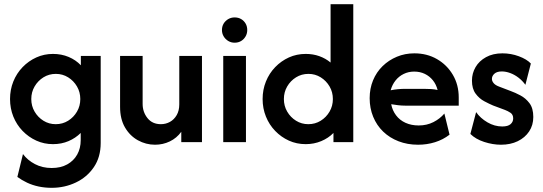

<svg xmlns="http://www.w3.org/2000/svg" viewBox="-20 -687 2625 928"><path d="M229.9 220.8Q197.2 220.8 167.4 214.6Q137.5 208.3 111.5 196.2Q85.4 184 63.9 168.1L91 57.6Q113.2 87.5 149 106.2Q184.7 125 229.9 125Q273.6 125 304.9 107.6Q336.1 90.3 353.1 60.1Q370.1 29.9 370.1 -9.7V-44.4Q345.1 -19.4 311.1 -4.9Q277.1 9.7 236.1 9.7Q193.1 9.7 155.6 -7.3Q118.1 -24.3 89.2 -54.2Q60.4 -84 44.4 -123.6Q28.5 -163.2 28.5 -208.3Q28.5 -253.5 44.4 -293.1Q60.4 -332.6 89.2 -362.5Q118.1 -392.4 155.6 -409.4Q193.1 -426.4 236.1 -426.4Q277.1 -426.4 311.8 -411.8Q346.5 -397.2 370.8 -371.5V-416.7H466.7V4.2Q466.7 72.2 433.7 120.8Q400.7 169.4 346.5 195.1Q292.4 220.8 229.9 220.8ZM249.3 -86.8Q282.6 -86.8 309.4 -103.5Q336.1 -120.1 352.1 -147.6Q368.1 -175 368.1 -208.3Q368.1 -241.7 352.1 -269.1Q336.1 -296.5 309.4 -313.2Q282.6 -329.9 250 -329.9Q216.7 -329.9 189.9 -313.2Q163.2 -296.5 147.2 -269.1Q131.2 -241.7 131.2 -208.3Q131.2 -175 147.2 -147.6Q163.2 -120.1 189.9 -103.5Q216.7 -86.8 249.3 -86.8Z M729.2 12.5Q685.4 12.5 646.5 -9Q607.6 -30.6 584 -71.2Q560.4 -111.8 560.4 -170.1V-416.7H669.4V-184.7Q669.4 -145.8 692.7 -116.3Q716 -86.8 757.6 -86.8Q781.2 -86.8 801.4 -97.9Q821.5 -109 834 -130.6Q846.5 -152.1 846.5 -182.6V-416.7H956.2V0H856.2V-50Q834 -19.4 800.7 -3.5Q767.4 12.5 729.2 12.5Z M1059 0V-416.7H1168.8V0ZM1113.9 -480.6Q1097.2 -480.6 1083.3 -488.9Q1069.4 -497.2 1061.1 -511.1Q1052.8 -525 1052.8 -541.7Q1052.8 -559.7 1061.1 -573.3Q1069.4 -586.8 1083.3 -594.8Q1097.2 -602.8 1113.9 -602.8Q1131.9 -602.8 1145.5 -594.8Q1159 -586.8 1167 -573.3Q1175 -559.7 1175 -541.7Q1175 -525 1167 -511.1Q1159 -497.2 1145.5 -488.9Q1131.9 -480.6 1113.9 -480.6Z M1457.6 9.7Q1413.9 9.7 1376.4 -7.3Q1338.9 -24.3 1310.1 -54.2Q1281.2 -84 1265.3 -123.6Q1249.3 -163.2 1249.3 -208.3Q1249.3 -253.5 1265.3 -293.1Q1281.2 -332.6 1310.1 -362.5Q1338.9 -392.4 1376.4 -409.4Q1413.9 -426.4 1457.6 -426.4Q1493.1 -426.4 1523.3 -415.6Q1553.5 -404.9 1577.8 -384.7V-666.7H1687.5V0H1591.7V-44.4Q1567.4 -19.4 1532.6 -4.9Q1497.9 9.7 1457.6 9.7ZM1470.1 -86.8Q1503.5 -86.8 1530.2 -103.5Q1556.9 -120.1 1572.9 -147.6Q1588.9 -175 1588.9 -208.3Q1588.9 -241.7 1572.9 -269.1Q1556.9 -296.5 1530.2 -313.2Q1503.5 -329.9 1470.8 -329.9Q1437.5 -329.9 1410.8 -313.2Q1384 -296.5 1368.1 -269.1Q1352.1 -241.7 1352.1 -208.3Q1352.1 -175 1368.1 -147.6Q1384 -120.1 1410.8 -103.5Q1437.5 -86.8 1470.1 -86.8Z M2000.7 12.5Q1949.3 12.5 1906.2 -4.2Q1863.2 -20.8 1831.9 -51Q1800.7 -81.2 1783.7 -122.6Q1766.7 -163.9 1766.7 -212.5Q1766.7 -259 1783 -298.6Q1799.3 -338.2 1829.2 -367.4Q1859 -396.5 1898.3 -412.8Q1937.5 -429.2 1982.6 -429.2Q2043.8 -429.2 2092 -401.4Q2140.3 -373.6 2168.8 -325.3Q2197.2 -277.1 2197.2 -216V-176.4H1938.2Q1920.8 -176.4 1904.2 -178.5Q1887.5 -180.6 1870.8 -183.3Q1876.4 -153.5 1894.1 -129.9Q1911.8 -106.2 1939.9 -93.4Q1968.1 -80.6 2003.5 -80.6Q2043.1 -80.6 2075 -96.9Q2106.9 -113.2 2127.8 -138.2L2152.8 -36.1Q2121.5 -11.8 2082.6 0.3Q2043.8 12.5 2000.7 12.5ZM1868.1 -250.7Q1885.4 -254.2 1903.1 -255.9Q1920.8 -257.6 1938.2 -257.6H2027.8Q2046.5 -257.6 2063.2 -256.6Q2079.9 -255.6 2095.1 -252.1Q2088.2 -279.2 2072.2 -299Q2056.2 -318.8 2033.3 -329.9Q2010.4 -341 1981.9 -341Q1954.2 -341 1930.9 -329.5Q1907.6 -318.1 1891.7 -297.9Q1875.7 -277.8 1868.1 -250.7Z M2401.4 12.5Q2361.8 12.5 2320.1 -1Q2278.5 -14.6 2253.5 -39.6L2281.2 -145.1Q2301.4 -116 2335.8 -95.8Q2370.1 -75.7 2407.6 -75.7Q2434.7 -75.7 2447.6 -86.8Q2460.4 -97.9 2460.4 -114.6Q2460.4 -133.3 2447.2 -142Q2434 -150.7 2420.8 -155.6L2363.2 -177.1Q2345.1 -184.7 2320.8 -197.6Q2296.5 -210.4 2278.8 -234.4Q2261.1 -258.3 2261.1 -297.2Q2261.1 -332.6 2278.5 -362.5Q2295.8 -392.4 2329.2 -410.8Q2362.5 -429.2 2408.3 -429.2Q2450 -429.2 2488.2 -414.9Q2526.4 -400.7 2545.8 -379.9L2519.4 -277.1Q2504.9 -297.2 2485.8 -311.8Q2466.7 -326.4 2445.8 -334Q2425 -341.7 2405.6 -341.7Q2381.9 -341.7 2369.8 -330.9Q2357.6 -320.1 2357.6 -305.6Q2357.6 -295.1 2366 -285.1Q2374.3 -275 2393.1 -268.1L2447.9 -247.2Q2469.4 -239.6 2495.1 -226Q2520.8 -212.5 2539.2 -188.2Q2557.6 -163.9 2557.6 -121.5Q2557.6 -81.9 2537.5 -51.7Q2517.4 -21.5 2482.3 -4.5Q2447.2 12.5 2401.4 12.5Z"/></svg>

Font: Afacad Flux SemiBold
Style: Regular
Weight: 600
Designer: Kristian Moeller
Foundry: Dicotype
Version: Version 1.100